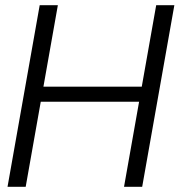

<svg xmlns="http://www.w3.org/2000/svg" viewBox="-20 -720 692 740"><path d="M458 0 582 -700H652L528 0ZM9 0 133 -700H203L79 0ZM121 -328 131 -386H546L536 -328Z"/></svg>

Font: DM Sans 36pt Light
Style: Italic
Weight: 300
Italic angle: -10°
Designer: Colophon Foundry, Jonny Pinhorn
Foundry: Colophon Foundry
Version: Version 4.004;gftools[0.9.30]